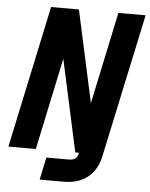

<svg xmlns="http://www.w3.org/2000/svg" viewBox="-58 -757 746 955"><g transform="rotate(5 315.0 -280.0)"><path d="M176 150 200 38H312Q351 38 358 6L359 0H341L241 -459L144 0H7L158 -710H297L397 -251L494 -710H630L477 7Q463 74 417 112Q371 150 297 150Z"/></g></svg>

Font: Geist Mono
Style: Bold Italic
Weight: 700
Italic angle: -12°
Monospace: yes
Designer: Basement.studio, Andrés Briganti, Mateo Zaragoza
Foundry: Basement.studio, Vercel, Andrés Briganti, Guido Ferreyra, Mateo Zaragoza
Version: Version 1.500; ttfautohint (v1.8.4.7-5d5b)